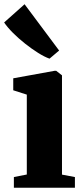

<svg xmlns="http://www.w3.org/2000/svg" viewBox="-36 -886 388 906"><path d="M29.5 0V-50.5L90.5 -62.5V-439.5L26.5 -460V-516.5L222 -552H229L256.5 -530.5V-62L317.5 -50.5V0ZM197 -609.5Q174 -617.5 143.8 -636.5Q113.5 -655.5 82.5 -680Q51.5 -704.5 25.2 -730.8Q-1 -757 -16.5 -780L80 -866L243 -647.5L198 -609.5Z"/></svg>

Font: Merriweather 60pt Black
Style: Regular
Weight: 900
Version: Version 2.100